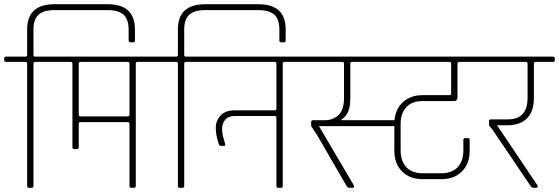

<svg xmlns="http://www.w3.org/2000/svg" viewBox="-29 -892 2655 912"><path d="M230 -872H482Q612 -872 612 -752V-700Q612 -691 604 -691H590Q582 -691 582 -700V-751Q582 -801 557.5 -822.5Q533 -844 482 -844H230Q179 -844 154.5 -822.5Q130 -801 130 -751V-631Q130 -623 139 -623H231Q240 -623 240 -615V-606Q240 -598 231 -598H139Q130 -598 130 -590V-9Q130 0 122 0H108Q100 0 100 -9V-590Q100 -598 91 -598H0Q-9 -598 -9 -606V-615Q-9 -623 0 -623H91Q100 -623 100 -631V-752Q100 -872 230 -872Z M586 -347V-590Q586 -598 577 -598H354Q345 -598 345 -590V-348Q345 -339 353 -339H577Q586 -339 586 -347ZM577 -312H354Q345 -312 345 -304V-193Q345 -184 337 -184H323Q315 -184 315 -193V-590Q315 -598 306 -598H229Q220 -598 220 -606V-615Q220 -623 229 -623H717Q726 -623 726 -615V-606Q726 -598 717 -598H625Q616 -598 616 -590V-9Q616 0 608 0H594Q586 0 586 -9V-304Q586 -312 577 -312Z M946 -872H1198Q1328 -872 1328 -752V-700Q1328 -691 1320 -691H1306Q1298 -691 1298 -700V-751Q1298 -801 1273.5 -822.5Q1249 -844 1198 -844H946Q895 -844 870.5 -822.5Q846 -801 846 -751V-631Q846 -623 855 -623H947Q956 -623 956 -615V-606Q956 -598 947 -598H855Q846 -598 846 -590V-9Q846 0 838 0H824Q816 0 816 -9V-590Q816 -598 807 -598H716Q707 -598 707 -606V-615Q707 -623 716 -623H807Q816 -623 816 -631V-752Q816 -872 946 -872Z M1275 -598H945Q936 -598 936 -606V-615Q936 -623 945 -623H1415Q1424 -623 1424 -615V-606Q1424 -598 1415 -598H1323Q1314 -598 1314 -590V-9Q1314 0 1306 0H1292Q1284 0 1284 -9V-333Q1284 -341 1275 -341H1087Q1056 -341 1041 -323.5Q1026 -306 1026 -281Q1026 -256 1033.5 -232.5Q1041 -209 1041 -204Q1041 -199 1034 -199H1021Q1013 -199 1010 -208Q996 -250 996 -284.5Q996 -319 1019 -343.5Q1042 -368 1086 -368H1275Q1284 -368 1284 -376V-590Q1284 -598 1275 -598Z M1413 -623H2260Q2269 -623 2269 -615V-606Q2269 -598 2260 -598H2153Q2144 -598 2144 -590V-430Q2144 -412 2128 -412H1978Q1928 -412 1901 -383Q1874 -354 1874 -303V-178Q1874 -127 1901 -98Q1928 -69 1978 -69H2068Q2118 -69 2145 -98Q2172 -127 2172 -178V-227Q2172 -236 2180 -236H2194Q2202 -236 2202 -227V-177Q2202 -115 2165.5 -78Q2129 -41 2068 -41H1978Q1917 -41 1880.5 -78Q1844 -115 1844 -177V-293H1486L1648 -18Q1653 -8 1653 -6Q1653 0 1645 0H1631Q1623 0 1617 -9L1478 -249L1449 -293V-313Q1449 -321 1458 -321H1514Q1554 -321 1579.5 -346Q1605 -371 1605 -424V-590Q1605 -598 1596 -598H1413Q1404 -598 1404 -606V-615Q1404 -623 1413 -623ZM2114 -448V-590Q2114 -598 2105 -598H1644Q1635 -598 1635 -590V-424Q1635 -348 1593 -325V-321H1845Q1850 -376 1886 -408Q1922 -440 1978 -440H2105Q2114 -440 2114 -448Z M2477 -428V-590Q2477 -598 2468 -598H2258Q2249 -598 2249 -606V-615Q2249 -623 2258 -623H2597Q2606 -623 2606 -615V-606Q2606 -598 2597 -598H2516Q2507 -598 2507 -590V-428Q2507 -361 2473.5 -329Q2440 -297 2383 -297H2332L2523 -13Q2525 -9 2525 -7Q2525 0 2517 0H2505Q2497 0 2491 -9L2311 -275L2294 -296V-317Q2294 -325 2303 -325H2384Q2477 -325 2477 -428Z"/></svg>

Font: Rajdhani Light
Style: Regular
Weight: 300
Designer: Satya Rajpurohit, Jyotish Sonowal
Foundry: Indian Type Foundry
Version: Version 1.201;PS 1.0;hotconv 1.0.78;makeotf.lib2.5.61930; tt